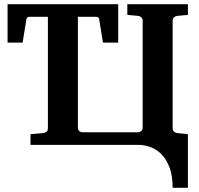

<svg xmlns="http://www.w3.org/2000/svg" viewBox="-20 -691 948 916"><path d="M351.6 -610.8V-82Q351.6 -72.3 357.9 -66.2Q364.3 -60.1 373.5 -60.1H638.7Q647.5 -60.1 654.1 -66.2Q660.6 -72.3 660.6 -82V-592.8Q660.6 -602.5 654.1 -608.4Q647.5 -614.3 638.7 -615.2L587.4 -620.1V-670.9H876.5V-620.1L825.7 -615.2Q817.4 -614.3 810.5 -608.4Q803.7 -602.5 803.7 -592.8V-78.1Q803.7 -68.4 810.5 -62.7Q817.4 -57.1 825.7 -56.2L876.5 -50.8V205.1H803.7Q803.7 149.4 789.6 110.4Q775.4 71.3 752 46.6Q728.5 22 698.7 11Q668.9 0 637.7 0H125.5V-50.8L186.5 -56.2Q195.8 -57.1 202.1 -62.7Q208.5 -68.4 208.5 -78.1V-610.8H121.1Q107.4 -610.8 106 -599.1L87.9 -487.8H16.1V-670.9H543.9V-487.8H471.2L453.1 -599.1Q451.7 -610.8 439 -610.8Z"/></svg>

Font: Charis SIL CyrE
Style: Bold
Weight: 700
Foundry: SIL International
Version: Version 5.000